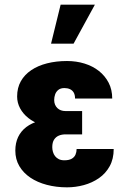

<svg xmlns="http://www.w3.org/2000/svg" viewBox="-20 -802 538 832"><path d="M223.1 -287.1H335.9V-219.7H263.2Q248 -219.7 235.1 -214.4Q222.2 -209 214.4 -197Q206.5 -185.1 206.5 -164.1Q206.5 -153.8 209.5 -143.6Q212.4 -133.3 218.8 -125.2Q225.1 -117.2 234.9 -112.3Q244.6 -107.4 258.8 -107.4Q278.8 -107.4 290.5 -114Q302.2 -120.6 307.1 -131.8Q312 -143.1 312 -156.2H472.7Q472.7 -113.3 455.3 -81.8Q438 -50.3 408.7 -30Q379.4 -9.8 343.5 0Q307.6 9.8 270.5 9.8Q223.6 9.8 182.9 -1Q142.1 -11.7 111.6 -32.2Q81.1 -52.7 63.7 -82.3Q46.4 -111.8 46.4 -149.4Q46.4 -182.6 58.6 -208.3Q70.8 -233.9 94 -251.5Q117.2 -269 149.9 -278.1Q182.6 -287.1 223.1 -287.1ZM335.9 -252H223.1Q187 -252 156.2 -262.2Q125.5 -272.5 102.5 -290.8Q79.6 -309.1 66.9 -333Q54.2 -356.9 54.2 -383.8Q54.2 -421.4 70.3 -450Q86.4 -478.5 115.5 -498Q144.5 -517.6 184.1 -527.6Q223.6 -537.6 270.5 -537.6Q310.5 -537.6 346.2 -526.6Q381.8 -515.6 408.4 -494.6Q435.1 -473.6 450.7 -443.6Q466.3 -413.6 466.3 -375H305.2Q305.2 -390.6 299.6 -400.6Q293.9 -410.6 283.4 -415.5Q272.9 -420.4 259.3 -420.4Q242.7 -420.4 232.9 -412.6Q223.1 -404.8 219 -393.1Q214.8 -381.3 214.8 -368.7Q214.8 -357.4 218.5 -348.6Q222.2 -339.8 228.8 -333.5Q235.4 -327.1 244.1 -324Q252.9 -320.8 263.2 -320.8H335.9ZM201.2 -612.8 242.7 -781.7H391.1L298.8 -612.8Z"/></svg>

Font: Roboto Condensed Black
Style: Regular
Weight: 900
Designer: Christian Robertson
Foundry: Google
Version: Version 3.008; 2023